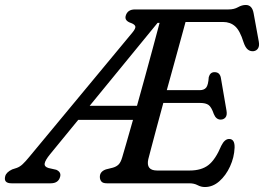

<svg xmlns="http://www.w3.org/2000/svg" viewBox="-63 -738 1063 773"><path d="M699 0H367.5Q351 0 345 -7.5Q339 -15 339 -26Q339 -47.5 363.5 -56L391.5 -63Q405.5 -67 414.2 -75.5Q423 -84 429 -104.5Q432.5 -115.5 444.2 -156.5Q456 -197.5 472.5 -255.5H252L139 -117.5Q118.5 -92.5 116.8 -79.5Q115 -66.5 132.5 -61.5L163.5 -54.5Q184.5 -45 179 -26Q172 0 141 0H-16.5Q-49.5 0 -42 -28.5Q-38 -44.5 -14 -56L4.5 -62Q17 -66.5 28.2 -77Q39.5 -87.5 55 -106.5L470.5 -607.5Q484 -624 481.8 -631.8Q479.5 -639.5 465.5 -645Q437.5 -654 443 -674Q450 -700 480.5 -700H857Q879.5 -700 895.2 -709Q911 -718 926.5 -718Q952 -718 958 -685L979 -570Q982 -553 975.8 -543.2Q969.5 -533.5 958 -532Q944.5 -530.5 934.5 -538.8Q924.5 -547 917.5 -568Q903 -615 883.5 -632.2Q864 -649.5 835 -649.5H684Q676.5 -622 664.5 -578.2Q652.5 -534.5 638 -481.8Q623.5 -429 608.5 -375H741Q758.5 -375 767 -385.2Q775.5 -395.5 777.5 -427.5Q783 -447.5 800.5 -447.5Q812.5 -447.5 818.8 -440.8Q825 -434 826.5 -423L849 -292Q852 -274 844.8 -265.2Q837.5 -256.5 825.5 -256.5Q807 -256.5 798 -278.5Q788 -307.5 776.5 -315.5Q765 -323.5 743.5 -323.5H594.5Q580 -269.5 567.2 -222.5Q554.5 -175.5 545.8 -142Q537 -108.5 534 -97Q524 -51.5 569.5 -51.5H700.5Q748 -51.5 776.2 -73.5Q804.5 -95.5 828 -151.5Q841.5 -178.5 859.5 -178.5Q882.5 -178.5 881.5 -143.5Q880 -104.5 863.2 -68Q846.5 -31.5 820 -8.2Q793.5 15 762 15Q746.5 15 732.5 7.5Q718.5 0 699 0ZM571.5 -646 298 -312H488.5Q504 -367.5 520.5 -427.5Q537 -487.5 552.2 -544Q567.5 -600.5 579.5 -646Z"/></svg>

Font: Fraunces 72pt SuperSoft
Style: Italic
Weight: 400
Italic angle: -16°
Version: Version 1.000;[b76b70a41]